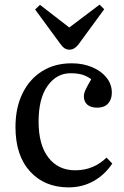

<svg xmlns="http://www.w3.org/2000/svg" viewBox="-20 -797 537 831"><path d="M277 14Q173 14 110 -55Q47 -124 47 -247Q47 -331 77.5 -393Q108 -455 162.5 -489Q217 -523 290 -523Q340 -523 379.5 -506Q419 -489 441.5 -460.5Q464 -432 464 -396Q464 -366 447.5 -348.5Q431 -331 401 -331Q373 -331 358 -344Q343 -357 343 -380Q343 -393 350.5 -409Q358 -425 375 -454Q356 -468 335.5 -474Q315 -480 285 -480Q225 -480 186 -425.5Q147 -371 147 -271Q147 -170 189.5 -115Q232 -60 305 -60Q347 -60 381 -74.5Q415 -89 441 -115L466 -89Q433 -40 384.5 -13Q336 14 277 14ZM280 -582Q270 -582 260.5 -587.5Q251 -593 239 -610L132 -756L153 -776L280 -678L411 -777L431 -757L319 -604Q302 -582 280 -582Z"/></svg>

Font: Literata 36pt
Style: Regular
Weight: 400
Designer: Latin by Veronika Burian and Jose Scaglione. Greek by Irene Vlachou. Cyrillic by Vera Evstafieva.
Foundry: TypeTogether
Version: Version 3.002